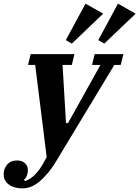

<svg xmlns="http://www.w3.org/2000/svg" viewBox="-103 -821 764 1053"><path d="M20 212Q-26 212 -54.5 191Q-83 170 -83 134Q-83 105 -64 82Q-45 59 -9 59Q17 59 33.5 73.5Q50 88 50 113Q50 128 44 143Q38 158 28 166L35 172Q67 161 95 130.5Q123 100 153 40L90 -465H51L65 -524H305L291 -465H240L259 -146H270L448 -465H402L416 -524H574L559 -465H524L207 60Q181 103 156 132Q131 161 108 179Q85 197 63 204.5Q41 212 20 212ZM258 -601 366 -801 463 -746 291 -582ZM436 -601 544 -801 641 -746 469 -582Z"/></svg>

Font: IBM Plex Serif
Style: Bold Italic
Weight: 700
Italic angle: -14°
Designer: Mike Abbink, Paul van der Laan, Pieter van Rosmalen
Foundry: Bold Monday
Version: Version 3.001